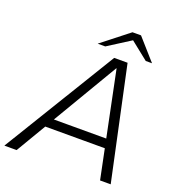

<svg xmlns="http://www.w3.org/2000/svg" viewBox="-196 -998 1022 1120"><g transform="rotate(20 315.0 -438.5)"><path d="M-42 0 385 -700H468L618 0H552L419 -647H417L34 0ZM113 -186 124 -242H543L531 -186ZM266 -745 434 -877H487L464 -841L313 -745ZM564 -746 441 -844 434 -877H487L603 -746Z"/></g></svg>

Font: REM ExtraLight
Style: Italic
Weight: 250
Italic angle: -11°
Designer: Octavio Pardo
Foundry: Ashler Design
Version: Version 1.005;gftools[0.9.28]